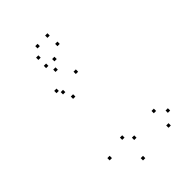

<svg xmlns="http://www.w3.org/2000/svg" viewBox="-279 -1050 1179 1179"><g transform="rotate(-45 310.0 -460.5)"><path d="M507.2 -7.3V-27.3H487.2V-7.3ZM569.2 -75V-95H549.2V-75ZM506.5 -134.2V-154.2H486.5V-134.2ZM305.2 -103.2V-123.2H285.2V-103.2ZM253.6 -155.8V-175.8H233.6V-155.8ZM338.2 -643.2V-663.2H318.2V-643.2ZM259 -740.3V-760.3H239V-740.3ZM171.1 -643.8V-663.8H151.1V-643.8ZM218.4 -547.2V-567.2H198.4V-547.2ZM194 -610.2V-630.2H174V-610.2ZM110 -121.3V-141.3H90V-121.3ZM254.6 23.8V3.8H234.6V23.8ZM236.7 -866.9V-886.9H216.7V-866.9ZM283.1 -920.5V-940.5H263.1V-920.5ZM371.9 -923.5V-943.5H351.9V-923.5ZM379.1 -843.9V-863.9H359.1V-843.9ZM300.3 -791.1V-811.1H280.3V-791.1ZM234.6 -797.8V-817.8H214.6V-797.8Z"/></g></svg>

Font: Monaspace Radon Dots Var
Style: Regular
Weight: 400
Designer: Riley Cran and the Lettermatic Team
Version: Version 1.100 (Monaspace Radon Dots)